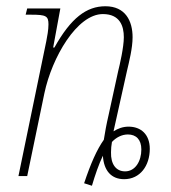

<svg xmlns="http://www.w3.org/2000/svg" viewBox="-20 -563 547 614"><path d="M249 23 274 31C284 -3 296 -38 309 -65C312 -17 336 10 377 10C428 10 459 -33 459 -87C459 -133 431 -158 391 -158C373 -158 357 -152 343 -143L386 -336C393 -366 404 -409 404 -444C404 -496 381 -543 317 -543C257 -543 207 -506 154 -411H150L173 -536H67L62 -516H80C127 -516 135 -512 135 -485C135 -468 131 -446 128 -431L39 0H67L122 -265C146 -379 226 -518 309 -518C364 -518 376 -479 376 -444C376 -412 363 -356 358 -336L327 -194C320 -164 316 -141 312 -116C290 -85 270 -40 249 23ZM380 -15C351 -15 334 -38 335 -76C335 -87 336 -98 338 -109C351 -123 369 -133 389 -133C415 -133 432 -117 432 -85C432 -48 413 -15 380 -15Z"/></svg>

Font: Noto Serif SemiCondensed Thin
Style: Italic
Weight: 100
Width: 4
Italic angle: -12°
Designer: Monotype Design Team
Foundry: Monotype Imaging Inc.
Version: Version 2.013